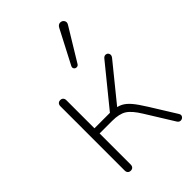

<svg xmlns="http://www.w3.org/2000/svg" viewBox="-226 -850 948 948"><g transform="rotate(-45 248.5 -376.0)"><path d="M88 -16V-465Q88 -475 93.5 -481Q99 -487 109 -487Q119 -487 124.5 -481Q130 -475 130 -465V-269H238L408 -478Q417 -489 428 -487Q439 -485 442.5 -474.5Q446 -464 437 -453L277 -256L258 -268Q288 -265 307.5 -255Q327 -245 346 -223Q365 -201 393 -156L475 -24Q482 -13 476 -4Q470 5 459 5.5Q448 6 441 -5L351 -150Q321 -199 294 -216Q267 -233 218 -233H130V-16Q130 -6 124.5 0Q119 6 109 6Q99 6 93.5 0Q88 -6 88 -16ZM267 -568 358 -743Q366 -758 379.5 -758Q393 -758 400 -747Q407 -736 399 -723L295 -552Q290 -544 281 -544Q272 -544 267 -551Q262 -558 267 -568Z"/></g></svg>

Font: SN Pro Thin
Style: Regular
Weight: 200
Designer: Tobias Whetton
Foundry: Supernotes
Version: Version 1.003;Glyphs 3.3 (3324)